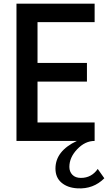

<svg xmlns="http://www.w3.org/2000/svg" viewBox="-20 -770 590 1049"><path d="M514 153 550 204Q490 264 403 259Q349 256 316 228Q283 200 283 151Q283 55 400 0H70V-750H497V-649H185V-426H455V-324H185V-101H497V0Q445 0 402 45Q359 90 359 142Q359 168 375.5 185Q392 202 422 202Q480 202 514 153Z"/></svg>

Font: Orkney Medium
Style: Regular
Weight: 500
Designer: Samuel Oakes and Alfredo Marco Pradil
Foundry: Alfredo Marco Pradil
Version: 1.0; ttfautohint (v1.5)